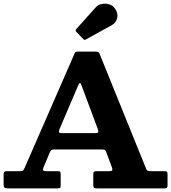

<svg xmlns="http://www.w3.org/2000/svg" viewBox="-20 -1040 945 1060"><path d="M411.3 -567.7Q416.5 -580 420.6 -581.7Q424.8 -583.5 430.5 -567.2L518.5 -331.8Q523.5 -318.5 522.9 -311.8Q522.2 -305 502 -305H322.8Q306 -305 305.4 -311.6Q304.8 -318.3 309 -328.3ZM0 -24.8Q0 -6.8 5.8 -3.4Q11.5 0 29 0H296.8Q308.5 0 311.8 -2.5Q315 -5 315 -17.3V-77.3Q315 -88 312.1 -91.5Q309.3 -95 298.8 -95H235Q220 -95 218 -100.4Q216 -105.8 221 -117.8L255 -198.7Q259.8 -210 265.6 -212.5Q271.5 -215 287.3 -215H537.7Q557 -215 560.6 -210.9Q564.2 -206.7 569.2 -193.3L597.7 -116.3Q601.7 -105.5 600 -100.3Q598.2 -95 581.2 -95H514.7Q503 -95 499 -91.9Q495 -88.8 495 -76.3V-20.3Q495 -7.3 498.7 -3.6Q502.5 0 514.7 0H885.8Q898.8 0 901.9 -3.4Q905 -6.8 905 -20V-77.5Q905 -89.8 900.6 -92.4Q896.3 -95 884.8 -95H812.3Q793 -95 789.9 -101.6Q786.8 -108.3 781.5 -121.3L530.5 -741.2Q527.3 -749.2 523.3 -752.1Q519.3 -755 507.5 -755H412.5Q401.5 -755 398.1 -753.5Q394.7 -752 391.5 -744.2L116.5 -114.3Q112.5 -105 109 -100Q105.5 -95 91.3 -95H18.5Q7.5 -95 3.8 -90.8Q0 -86.5 0 -76.3ZM438.5 -825.5Q443.3 -820.2 446.6 -819.9Q450 -819.5 456 -823.2L597 -901Q620.5 -913.8 627 -940.5Q633.5 -967.3 613 -995Q601.8 -1010.8 581.5 -1016.4Q561.3 -1022 541.3 -1018Q521.3 -1014 509.5 -1000.5L402 -880.5Q393.5 -872.3 401.8 -863.5Z"/></svg>

Font: Besley
Style: Regular
Weight: 400
Designer: Owen Earl
Foundry: indestructible type*
Version: Version 4.000